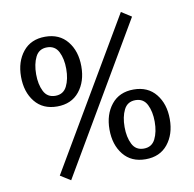

<svg xmlns="http://www.w3.org/2000/svg" viewBox="-84 -806 953 941"><g transform="rotate(-10 392.5 -336.0)"><path d="M341 -493V-492Q341 -417 301.5 -368Q262 -319 191 -319Q120 -319 80.5 -368Q41 -417 41 -493Q41 -568 80.5 -617Q120 -666 191 -666Q262 -666 301.5 -617Q341 -568 341 -493ZM116 -492Q116 -442 133.5 -407Q151 -372 191 -372Q231 -372 248.5 -407Q266 -442 266 -493Q266 -543 248.5 -578Q231 -613 191 -613Q151 -613 133.5 -578Q116 -543 116 -492ZM723 -163V-162Q723 -87 683.5 -38Q644 11 573 11Q502 11 462.5 -38Q423 -87 423 -163Q423 -238 462.5 -287Q502 -336 573 -336Q644 -336 683.5 -287Q723 -238 723 -163ZM498 -162Q498 -112 515.5 -77Q533 -42 573 -42Q613 -42 630.5 -77Q648 -112 648 -163Q648 -213 630.5 -248Q613 -283 573 -283Q533 -283 515.5 -248Q498 -213 498 -162ZM195 49 144 17 578 -721 628 -689Z"/></g></svg>

Font: Andada
Style: Regular
Weight: 400
Designer: Carolina Giovagnoli
Foundry: Carolina Giovagnoli
Version: Version 1.003